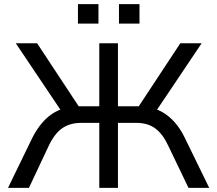

<svg xmlns="http://www.w3.org/2000/svg" viewBox="-20 -916 1059 936"><path d="M19 0 138 -245Q160 -288 187.5 -319.5Q215 -351 249 -370Q283 -389 324 -393L286 -364L57 -705H161L376 -379L353 -398H464V-705H555V-398H668L644 -379L859 -705H963L734 -364L697 -393Q737 -389 770.5 -370Q804 -351 831.5 -320Q859 -289 880 -246L1000 0H899L800 -206Q774 -262 737.5 -289.5Q701 -317 644 -317H555V0H464V-317H376Q321 -317 283.5 -291Q246 -265 218 -206L121 0ZM560 -801V-896H660V-801ZM360 -801V-896H460V-801Z"/></svg>

Font: Nunito Sans 7pt
Style: Regular
Weight: 400
Designer: Vernon Adams
Foundry: Vernon Adams
Version: Version 3.101;gftools[0.9.27]